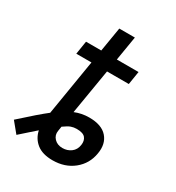

<svg xmlns="http://www.w3.org/2000/svg" viewBox="-171 -779 822 895"><g transform="rotate(30 240.5 -332.0)"><path d="M208.8 -676.1H292.6L271 -545.5H387.8L376.4 -474.4H259.2L218.8 -232.2Q255.3 -247.2 295.5 -247.2Q362.6 -247.2 392.9 -212.4Q423.3 -177.6 413.4 -122.2Q403.8 -62.9 358 -25.7Q312.1 11.4 245.7 11.4Q191.4 11.4 160.5 -13.1Q129.6 -37.6 121.1 -77.8Q117.2 -74.2 88.4 -49Q59.7 -23.8 41.2 -7.1L-4.3 -62.5Q84.9 -143.5 126.1 -175.1L175.4 -474.4H93.8L105.1 -545.5H187.1ZM204.2 -145.2 200.3 -120.7Q196 -96.2 212.7 -78.7Q229.4 -61.1 257.1 -61.1Q283.4 -61.1 303.1 -75.8Q322.8 -90.6 326.7 -117.9Q330.3 -142 318 -157Q305.8 -171.9 271.3 -171.9Q255.3 -171.9 241.3 -166.9Q227.3 -161.9 204.2 -145.2Z"/></g></svg>

Font: Karasuma Gothic
Style: Italic
Weight: 400
Italic angle: -9.39999°
Designer: Rasmus Andersson / Ryoko Nishizuka
Foundry: Genbu
Version: Version 1.00